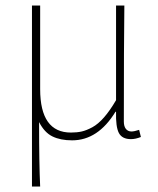

<svg xmlns="http://www.w3.org/2000/svg" viewBox="-20 -498 576 698"><path d="M96.2 180.2V-478H126V-173.8Q126 -16.1 237.8 -16.1Q259.8 -16.1 277.1 -20Q294.4 -23.9 315.7 -35.4Q336.9 -46.9 358.4 -71.5Q379.9 -96.2 401.9 -133.8V-478H432.1Q430.2 -334 430.2 -56.2Q430.2 -38.6 437.7 -29.3Q445.3 -20 458 -20Q467.8 -20 485.8 -25.9L492.2 0Q472.7 7.8 456.1 7.8Q423.8 7.8 412.1 -14.6Q400.4 -37.1 401.9 -91.8H399.9Q336.4 12.2 242.2 12.2Q199.7 12.2 170.7 -2Q141.6 -16.1 122.1 -54.2Q122.1 98.1 126 180.2Z"/></svg>

Font: Source Sans 3 ExtraLight
Style: Regular
Weight: 200
Designer: Paul D. Hunt
Foundry: Adobe
Version: Version 3.052;hotconv 1.1.0;makeotfexe 2.6.0